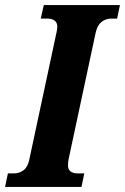

<svg xmlns="http://www.w3.org/2000/svg" viewBox="-59 -734 491 754"><path d="M-39 0 -28 -53H-5Q17 -53 33.5 -65.5Q50 -78 56 -107L163 -607Q166 -620 166 -629Q166 -646 155 -653.5Q144 -661 127 -661H101L113 -714H412L401 -661H378Q357 -661 340.5 -648.5Q324 -636 317 -607L210 -107Q208 -94 208 -85Q208 -68 218.5 -60.5Q229 -53 246 -53H272L261 0Z"/></svg>

Font: Noto Serif ExtraCondensed ExtraBold
Style: Italic
Weight: 800
Width: 2
Italic angle: -12°
Designer: Monotype Design Team
Foundry: Monotype Imaging Inc.
Version: Version 2.013